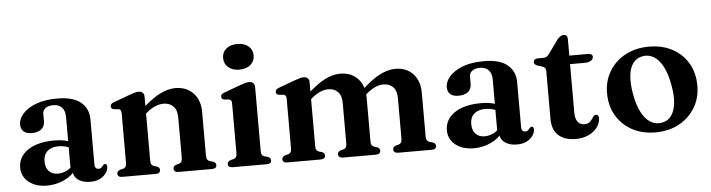

<svg xmlns="http://www.w3.org/2000/svg" viewBox="-45 -904 4115 1111"><g transform="rotate(-5 2012.0 -348.0)"><path d="M342.5 -63.5V-74L333 -76V-374.5Q333 -409.5 315.2 -428.8Q297.5 -448 265 -448Q235.5 -448 219.5 -435.5Q203.5 -423 203.5 -404.5V-360.5Q203.5 -330.5 183.5 -314.2Q163.5 -298 127 -298Q96 -298 80 -312.8Q64 -327.5 64 -353Q64 -384.5 90 -414.8Q116 -445 166.5 -464.8Q217 -484.5 291 -484.5Q383 -484.5 427.8 -447.2Q472.5 -410 472.5 -346.5V-86.5Q472.5 -72.5 478.2 -65.5Q484 -58.5 494.5 -58.5Q505.5 -58.5 511 -63.8Q516.5 -69 520.5 -74.5Q523 -78 526 -80.2Q529 -82.5 533.5 -82.5Q539.5 -82.5 542.5 -78Q545.5 -73.5 545.5 -66Q545.5 -49 533.8 -31Q522 -13 498.8 -0.2Q475.5 12.5 440.5 12.5Q396 12.5 369.2 -7.8Q342.5 -28 342.5 -63.5ZM43 -104.5Q43 -167 98.8 -205.5Q154.5 -244 254.5 -244Q287 -244 313.2 -238.5Q339.5 -233 358.5 -223.5L347.5 -191.5Q330.5 -199.5 312.8 -204Q295 -208.5 274.5 -208.5Q233 -208.5 209.8 -187.2Q186.5 -166 186.5 -128.5Q186.5 -91 206.2 -71Q226 -51 257.5 -51Q284.5 -51 309.2 -63.2Q334 -75.5 351 -97.5L362 -69Q334.5 -30 288.2 -8.8Q242 12.5 190 12.5Q124.5 12.5 83.8 -20Q43 -52.5 43 -104.5Z M796 -451V-80Q796 -64.5 800.5 -57.5Q805 -50.5 814 -47L832 -42Q848 -35.5 848 -22Q848 0 820 0H627Q613 0 606.5 -5.5Q600 -11 600 -20.5Q600 -28 604.2 -33.2Q608.5 -38.5 618 -42L638 -47Q647 -50.5 651.2 -57.5Q655.5 -64.5 655.5 -80V-366.5Q655.5 -379.5 651.8 -385Q648 -390.5 639.5 -392L613 -394Q604 -396 600 -400.5Q596 -405 596 -412Q596 -420.5 600.8 -425.5Q605.5 -430.5 619 -435.5L712 -469.5Q731 -476.5 742.5 -479.5Q754 -482.5 764.5 -482.5Q780 -482.5 788 -473.8Q796 -465 796 -451ZM781 -339.5 758 -363 777.5 -380.5Q841 -438.5 888.2 -461.8Q935.5 -485 977 -485Q1041.5 -485 1080.8 -444Q1120 -403 1120 -334V-81.5Q1120 -65 1124.8 -57.5Q1129.5 -50 1139 -47L1156.5 -42Q1166.5 -38.5 1170.8 -33.2Q1175 -28 1175 -20.5Q1175 -11 1168.5 -5.5Q1162 0 1148 0H954.5Q926.5 0 926.5 -22Q926.5 -35.5 942 -42L961 -47Q971 -50.5 975.2 -58Q979.5 -65.5 979.5 -81.5V-313.5Q979.5 -357.5 958 -379.2Q936.5 -401 900.5 -401Q878 -401 852.8 -390.5Q827.5 -380 801 -357Z M1438 -451V-80Q1438 -64.5 1442.2 -57.2Q1446.5 -50 1455.5 -47L1474.5 -42Q1484 -39 1488.5 -33.8Q1493 -28.5 1493 -20.5Q1493 -11 1486.5 -5.5Q1480 0 1465.5 0H1268.5Q1254.5 0 1248 -5.5Q1241.5 -11 1241.5 -20.5Q1241.5 -28 1246 -33.2Q1250.5 -38.5 1260 -42L1279.5 -47Q1288.5 -50.5 1292.8 -57.5Q1297 -64.5 1297 -80V-366.5Q1297 -379.5 1293.2 -385Q1289.5 -390.5 1281 -392L1254.5 -394Q1245.5 -396 1241.5 -400.5Q1237.5 -405 1237.5 -412Q1237.5 -420.5 1242.2 -425.5Q1247 -430.5 1260.5 -435.5L1353.5 -469.5Q1373 -476.5 1384.8 -479.5Q1396.5 -482.5 1404.5 -482.5Q1421.5 -482.5 1429.8 -473.8Q1438 -465 1438 -451ZM1356.5 -559Q1316.5 -559 1292.2 -579.8Q1268 -600.5 1268 -634Q1268 -667.5 1292.2 -687.8Q1316.5 -708 1356.5 -708Q1397 -708 1421.2 -687.8Q1445.5 -667.5 1445.5 -634Q1445.5 -600.5 1421.2 -579.8Q1397 -559 1356.5 -559Z M1754.5 -451V-80Q1754.5 -64.5 1759 -57.5Q1763.5 -50.5 1772.5 -47L1790.5 -42Q1806.5 -35.5 1806.5 -22Q1806.5 0 1778.5 0H1585.5Q1571.5 0 1565 -5.5Q1558.5 -11 1558.5 -20.5Q1558.5 -28 1562.8 -33.2Q1567 -38.5 1576.5 -42L1596.5 -47Q1605.5 -50.5 1609.8 -57.5Q1614 -64.5 1614 -80V-366.5Q1614 -379.5 1610.2 -385Q1606.5 -390.5 1598 -392L1571.5 -394Q1562.5 -396 1558.5 -400.5Q1554.5 -405 1554.5 -412Q1554.5 -420.5 1559.2 -425.5Q1564 -430.5 1577.5 -435.5L1670.5 -469.5Q1689.5 -476.5 1701 -479.5Q1712.5 -482.5 1723 -482.5Q1738.5 -482.5 1746.5 -473.8Q1754.5 -465 1754.5 -451ZM1739 -339.5 1716.5 -363 1736 -380.5Q1799.5 -438.5 1846 -461.8Q1892.5 -485 1934 -485Q1998.5 -485 2037 -444Q2075.5 -403 2075.5 -334V-81.5Q2075.5 -65 2080.2 -57.8Q2085 -50.5 2094.5 -47L2111.5 -42Q2127 -35 2127 -22Q2127 0 2099.5 0H1910Q1882 0 1882 -22Q1882 -35.5 1897.5 -42L1916.5 -47Q1926.5 -50.5 1930.8 -58Q1935 -65.5 1935 -81.5V-313.5Q1935 -357.5 1914.2 -379.2Q1893.5 -401 1857.5 -401Q1835 -401 1810.5 -390.5Q1786 -380 1759.5 -357ZM2060 -339.5 2037 -363 2056.5 -380.5Q2120 -438.5 2166.5 -461.8Q2213 -485 2254.5 -485Q2319 -485 2357.5 -444Q2396 -403 2396 -334V-81.5Q2396 -65 2400.8 -57.5Q2405.5 -50 2415 -47L2433 -42Q2442.5 -38.5 2447 -33.2Q2451.5 -28 2451.5 -20.5Q2451.5 -11 2445 -5.5Q2438.5 0 2424 0H2230.5Q2202.5 0 2202.5 -22Q2202.5 -35.5 2218.5 -42L2237.5 -47Q2247 -50.5 2251.2 -58Q2255.5 -65.5 2255.5 -81.5V-313.5Q2255.5 -357.5 2234.8 -379.2Q2214 -401 2178 -401Q2156 -401 2131.5 -390.5Q2107 -380 2080 -357Z M2821 -63.5V-74L2811.5 -76V-374.5Q2811.5 -409.5 2793.8 -428.8Q2776 -448 2743.5 -448Q2714 -448 2698 -435.5Q2682 -423 2682 -404.5V-360.5Q2682 -330.5 2662 -314.2Q2642 -298 2605.5 -298Q2574.5 -298 2558.5 -312.8Q2542.5 -327.5 2542.5 -353Q2542.5 -384.5 2568.5 -414.8Q2594.5 -445 2645 -464.8Q2695.5 -484.5 2769.5 -484.5Q2861.5 -484.5 2906.2 -447.2Q2951 -410 2951 -346.5V-86.5Q2951 -72.5 2956.8 -65.5Q2962.5 -58.5 2973 -58.5Q2984 -58.5 2989.5 -63.8Q2995 -69 2999 -74.5Q3001.5 -78 3004.5 -80.2Q3007.5 -82.5 3012 -82.5Q3018 -82.5 3021 -78Q3024 -73.5 3024 -66Q3024 -49 3012.2 -31Q3000.5 -13 2977.2 -0.2Q2954 12.5 2919 12.5Q2874.5 12.5 2847.8 -7.8Q2821 -28 2821 -63.5ZM2521.5 -104.5Q2521.5 -167 2577.2 -205.5Q2633 -244 2733 -244Q2765.5 -244 2791.8 -238.5Q2818 -233 2837 -223.5L2826 -191.5Q2809 -199.5 2791.2 -204Q2773.5 -208.5 2753 -208.5Q2711.5 -208.5 2688.2 -187.2Q2665 -166 2665 -128.5Q2665 -91 2684.8 -71Q2704.5 -51 2736 -51Q2763 -51 2787.8 -63.2Q2812.5 -75.5 2829.5 -97.5L2840.5 -69Q2813 -30 2766.8 -8.8Q2720.5 12.5 2668.5 12.5Q2603 12.5 2562.2 -20Q2521.5 -52.5 2521.5 -104.5Z M3102 -424.5 3079 -431.5Q3067 -435.5 3062 -440.8Q3057 -446 3057 -453Q3057 -463 3063.8 -468.2Q3070.5 -473.5 3082 -473.5H3112.5Q3124.5 -473.5 3132.5 -478Q3140.5 -482.5 3149 -494L3203.5 -570.5Q3214 -583.5 3223.5 -589.5Q3233 -595.5 3242.5 -595.5Q3253 -595.5 3259 -589Q3265 -582.5 3265 -570V-142.5Q3265 -107.5 3278.8 -89Q3292.5 -70.5 3317 -70.5Q3335.5 -70.5 3345.8 -77.8Q3356 -85 3362 -94.5Q3368 -104 3373.8 -111.2Q3379.5 -118.5 3388.5 -119Q3396 -119 3400.2 -114Q3404.5 -109 3404.5 -97.5Q3404 -69 3385.8 -44.5Q3367.5 -20 3335 -4.8Q3302.5 10.5 3261 10.5Q3197 10.5 3160.8 -21.8Q3124.5 -54 3124.5 -119V-395Q3124.5 -408 3119.2 -414.2Q3114 -420.5 3102 -424.5ZM3209.5 -424V-473.5H3375Q3386.5 -473.5 3393.2 -468.8Q3400 -464 3400 -455Q3400 -442 3387 -433Q3374 -424 3345 -424Z M3728 -485Q3805.5 -485 3864 -453.5Q3922.5 -422 3955.2 -365.8Q3988 -309.5 3988 -235Q3988 -164.5 3954.2 -108.5Q3920.5 -52.5 3861 -20Q3801.5 12.5 3723 12.5Q3646 12.5 3587.8 -19.5Q3529.5 -51.5 3496.5 -107.8Q3463.5 -164 3463.5 -237.5Q3463.5 -309 3497.2 -364.8Q3531 -420.5 3590.5 -452.8Q3650 -485 3728 -485ZM3763.5 -40Q3797.5 -45 3818.2 -71.2Q3839 -97.5 3844.8 -143.5Q3850.5 -189.5 3838.5 -254Q3827 -318.5 3805 -360.2Q3783 -402 3753 -420.5Q3723 -439 3688 -433Q3653.5 -427.5 3632.8 -401.2Q3612 -375 3606.8 -329.2Q3601.5 -283.5 3613 -218.5Q3624.5 -154.5 3646.5 -112.8Q3668.5 -71 3698.5 -52.5Q3728.5 -34 3763.5 -40Z"/></g></svg>

Font: Fraunces SemiBold
Style: Regular
Weight: 600
Version: Version 1.000;[b76b70a41]